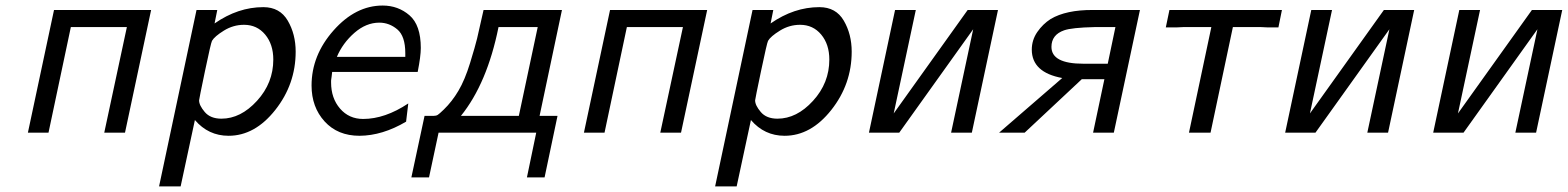

<svg xmlns="http://www.w3.org/2000/svg" viewBox="-20 -481 5683 696"><path d="M81.1 0 175.8 -444.8H527.8L433.1 0H357.9L439.9 -382.8H236.8L155.8 0Z M556.6 194.8 692.4 -444.8H767.6L757.8 -396Q842.8 -455.1 934.6 -455.1Q994.6 -455.1 1023.2 -406Q1051.8 -356.9 1051.8 -293.9Q1051.8 -175.8 977.8 -82.3Q903.8 11.2 808.6 11.2Q735.4 11.2 686.5 -45.9L634.8 194.8ZM701.7 -117.2Q701.7 -99.1 722.2 -75Q742.7 -50.8 782.7 -50.8Q852.5 -50.8 911.6 -115.5Q970.7 -180.2 970.7 -265.1Q970.7 -320.3 941.2 -355.7Q911.6 -391.1 864.7 -391.1Q825.7 -391.1 791.7 -370.1Q757.8 -349.1 748.5 -333Q744.6 -326.2 723.1 -223.6Q701.7 -121.1 701.7 -117.2Z M1109.4 -170.9Q1109.4 -280.8 1189.2 -370.8Q1269 -460.9 1367.2 -460.9Q1423.3 -460.9 1464.4 -425.5Q1505.4 -390.1 1505.4 -307.1Q1505.4 -277.3 1494.1 -220.2H1184.1Q1183.1 -210.4 1182.1 -203.1Q1181.2 -195.8 1180.7 -193.4Q1180.2 -190.9 1180.2 -188.5Q1180.2 -186 1180.2 -182.1Q1180.2 -125 1212.6 -87.4Q1245.1 -49.8 1296.4 -49.8Q1375.5 -49.8 1460 -106L1452.1 -40Q1366.2 10.7 1283.2 11.2Q1204.1 11.2 1156.7 -40.8Q1109.4 -92.8 1109.4 -170.9ZM1201.2 -274.9H1449.2V-288.1Q1449.2 -350.1 1420.2 -374.5Q1391.1 -398.9 1355 -398.9Q1307.1 -398.9 1264.6 -361.8Q1222.2 -324.7 1201.2 -274.9Z M1471.2 162.1 1519 -61Q1519 -61 1552.2 -61Q1561 -61 1566.7 -64.5Q1572.3 -67.9 1588.9 -84Q1618.7 -112.8 1641.8 -151.9Q1665 -190.9 1684.1 -252.9Q1703.1 -314.9 1709.5 -341.6Q1715.8 -368.2 1732.9 -444.8H2017.1L1936 -61H2001L1954.1 162.1H1890.1L1923.8 0H1569.8L1535.2 162.1ZM1650.9 -61H1860.8L1929.2 -382.8H1787.1Q1746.1 -179.2 1650.9 -61Z M2096.7 0 2191.4 -444.8H2543.5L2448.7 0H2373.5L2455.6 -382.8H2252.4L2171.4 0Z M2572.3 194.8 2708 -444.8H2783.2L2773.4 -396Q2858.4 -455.1 2950.2 -455.1Q3010.3 -455.1 3038.8 -406Q3067.4 -356.9 3067.4 -293.9Q3067.4 -175.8 2993.4 -82.3Q2919.4 11.2 2824.2 11.2Q2751 11.2 2702.1 -45.9L2650.4 194.8ZM2717.3 -117.2Q2717.3 -99.1 2737.8 -75Q2758.3 -50.8 2798.3 -50.8Q2868.2 -50.8 2927.2 -115.5Q2986.3 -180.2 2986.3 -265.1Q2986.3 -320.3 2956.8 -355.7Q2927.2 -391.1 2880.4 -391.1Q2841.3 -391.1 2807.4 -370.1Q2773.4 -349.1 2764.2 -333Q2760.3 -326.2 2738.8 -223.6Q2717.3 -121.1 2717.3 -117.2Z M3129.9 0 3224.6 -444.8H3299.8L3219.7 -69.8L3487.8 -444.8H3597.7L3502.9 0H3427.7L3507.8 -375L3239.7 0Z M3601.6 0 3830.6 -198.2Q3720.7 -218.3 3720.2 -300.8Q3720.2 -335.9 3740.2 -365Q3760.3 -394 3788.6 -412.1Q3844.7 -445.3 3941.4 -444.8H4112.3L4017.6 0H3942.4L3983.4 -193.8H3901.4L3694.3 0ZM3791.5 -311Q3791.5 -250 3907.2 -250H3995.6L4023.4 -382.8H3947.3Q3865.2 -380.9 3837.4 -371.1Q3791.5 -355 3791.5 -311Z M4206.1 -381.8 4219.2 -444.8H4627L4614.3 -381.8H4572.3L4551.3 -382.8H4449.2L4368.2 0H4290L4371.1 -382.8H4269L4248 -381.8Z M4638.7 0 4733.4 -444.8H4808.6L4728.5 -69.8L4996.6 -444.8H5106.4L5011.7 0H4936.5L5016.6 -375L4748.5 0Z M5175.3 0 5270 -444.8H5345.2L5265.1 -69.8L5533.2 -444.8H5643.1L5548.3 0H5473.1L5553.2 -375L5285.2 0Z"/></svg>

Font: CMU Sans Serif
Style: Oblique
Weight: 500
Italic angle: -12°
Version: Version 0.7.0